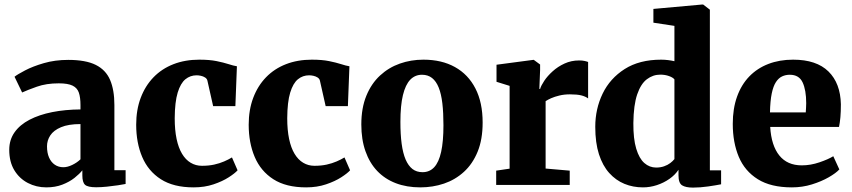

<svg xmlns="http://www.w3.org/2000/svg" viewBox="-20 -840 3870 872"><path d="M190.5 11Q145 11 106.5 -9Q68 -29 45 -67Q22 -105 22 -159.5Q22 -205 46.2 -239.2Q70.5 -273.5 114.2 -296.2Q158 -319 217 -330.8Q276 -342.5 345.5 -343V-363Q345.5 -397.5 338.2 -419Q331 -440.5 309.8 -451Q288.5 -461.5 247 -461.5Q190 -461.5 147.2 -446.2Q104.5 -431 80.5 -420L46 -491.5Q59 -502 93.8 -520.2Q128.5 -538.5 179 -553.2Q229.5 -568 290 -568Q369.5 -568 415 -545.2Q460.5 -522.5 480 -477Q499.5 -431.5 499.5 -363V-67H550.5V-4.5Q539 -2 515.5 1.5Q492 5 465.2 7.8Q438.5 10.5 417 10.5Q378.5 10.5 366.2 -0.8Q354 -12 354 -43.5V-66.5Q341.5 -50.5 318.5 -32.2Q295.5 -14 263.2 -1.5Q231 11 190.5 11ZM268 -80.5Q286.5 -80.5 308.2 -91Q330 -101.5 345.5 -116.5V-276.5Q290.5 -276.5 257 -262.2Q223.5 -248 208.5 -225.2Q193.5 -202.5 193.5 -175.5Q193.5 -145.5 202.8 -124.5Q212 -103.5 228.8 -92Q245.5 -80.5 268 -80.5Z M859.5 11Q768 11 710.5 -26Q653 -63 625.8 -127.2Q598.5 -191.5 598.5 -273.5Q598.5 -341 619 -395.5Q639.5 -450 677.2 -489Q715 -528 767.8 -548.5Q820.5 -569 885 -569Q931.5 -569 963.5 -562.5Q995.5 -556 1017.8 -548.8Q1040 -541.5 1056 -539L1049 -358H948L922 -473.5Q920 -482.5 911.5 -488Q903 -493.5 892.2 -495.8Q881.5 -498 873 -498Q844 -498 822 -480Q800 -462 787 -419.5Q774 -377 773.5 -303Q773.5 -249.5 782 -209Q790.5 -168.5 806.8 -141.5Q823 -114.5 846 -100.8Q869 -87 897 -87Q928 -87 952.8 -92.5Q977.5 -98 997.8 -106.8Q1018 -115.5 1033.5 -125L1059 -66.5Q1047 -53 1018.8 -34.8Q990.5 -16.5 949.8 -2.8Q909 11 859.5 11Z M1370.5 11Q1279 11 1221.5 -26Q1164 -63 1136.8 -127.2Q1109.5 -191.5 1109.5 -273.5Q1109.5 -341 1130 -395.5Q1150.5 -450 1188.2 -489Q1226 -528 1278.8 -548.5Q1331.5 -569 1396 -569Q1442.5 -569 1474.5 -562.5Q1506.5 -556 1528.8 -548.8Q1551 -541.5 1567 -539L1560 -358H1459L1433 -473.5Q1431 -482.5 1422.5 -488Q1414 -493.5 1403.2 -495.8Q1392.5 -498 1384 -498Q1355 -498 1333 -480Q1311 -462 1298 -419.5Q1285 -377 1284.5 -303Q1284.5 -249.5 1293 -209Q1301.5 -168.5 1317.8 -141.5Q1334 -114.5 1357 -100.8Q1380 -87 1408 -87Q1439 -87 1463.8 -92.5Q1488.5 -98 1508.8 -106.8Q1529 -115.5 1544.5 -125L1570 -66.5Q1558 -53 1529.8 -34.8Q1501.5 -16.5 1460.8 -2.8Q1420 11 1370.5 11Z M1621 -274.5Q1621 -349.5 1643.8 -405Q1666.5 -460.5 1706 -497Q1745.5 -533.5 1796 -551.2Q1846.5 -569 1903 -569Q1986 -569 2046.2 -535.5Q2106.5 -502 2139.2 -438.2Q2172 -374.5 2172 -283.5Q2172 -206.5 2149.2 -151Q2126.5 -95.5 2087 -59.5Q2047.5 -23.5 1996.5 -6.2Q1945.5 11 1889 11Q1827 11 1777.5 -8Q1728 -27 1693.2 -63.5Q1658.5 -100 1639.8 -153.2Q1621 -206.5 1621 -274.5ZM1899 -58Q1931 -58 1952 -80.5Q1973 -103 1983.5 -150.2Q1994 -197.5 1994 -271.5Q1994 -328 1989 -370.8Q1984 -413.5 1972.5 -442.2Q1961 -471 1942.2 -485.8Q1923.5 -500.5 1896.5 -500.5Q1865 -500.5 1843.2 -478Q1821.5 -455.5 1810 -408.2Q1798.5 -361 1798.5 -286.5Q1798.5 -229.5 1804.2 -186.8Q1810 -144 1822.2 -115.5Q1834.5 -87 1853.2 -72.5Q1872 -58 1899 -58Z M2233.5 0V-65L2294.5 -74V-450L2235 -468.5V-546L2401 -568H2404.5L2433 -547V-523L2429.5 -436H2433Q2437.5 -451.5 2452 -473.2Q2466.5 -495 2490 -516.2Q2513.5 -537.5 2544 -551.5Q2574.5 -565.5 2610.5 -565.5Q2624.5 -565.5 2634.8 -563.2Q2645 -561 2651 -558.5V-393Q2639 -402 2620 -406.8Q2601 -411.5 2568.5 -411.5Q2542.5 -411.5 2520.8 -406.2Q2499 -401 2483.2 -394Q2467.5 -387 2458 -380.5V-74.5L2567.5 -65V0Z M2900 11Q2855 11 2816 -5Q2777 -21 2747 -54.2Q2717 -87.5 2700.2 -139.5Q2683.5 -191.5 2683.5 -264Q2683.5 -345.5 2717 -414.8Q2750.5 -484 2817.2 -526.5Q2884 -569 2983 -569Q2999 -569 3014.5 -567Q3030 -565 3043 -562V-722.5L2947.5 -737V-799.5L3169 -819.5H3173.5L3204 -796V-66.5H3255V-3Q3232.5 1.5 3196 6.8Q3159.5 12 3127.5 12Q3094.5 12 3078 1.8Q3061.5 -8.5 3061.5 -43.5V-69Q3046 -45.5 3020.2 -27.5Q2994.5 -9.5 2963.2 0.8Q2932 11 2900 11ZM2960 -79Q2980 -79 2996.2 -84.8Q3012.5 -90.5 3024.2 -99.5Q3036 -108.5 3043 -117.5V-479.5Q3036.5 -488 3018.5 -494.5Q3000.5 -501 2979 -501Q2945.5 -501 2918 -480.2Q2890.5 -459.5 2874 -411.5Q2857.5 -363.5 2856.5 -281Q2856 -209.5 2869.5 -164.8Q2883 -120 2906.5 -99.5Q2930 -79 2960 -79Z M3576.5 11Q3481 11 3421.8 -26Q3362.5 -63 3335.2 -128Q3308 -193 3308 -277.5Q3308 -347 3327.5 -401.2Q3347 -455.5 3383 -492.8Q3419 -530 3469.5 -549.5Q3520 -569 3582 -569Q3688 -569 3742.5 -515.5Q3797 -462 3799 -366.5Q3799 -332.5 3796.8 -307.5Q3794.5 -282.5 3790.5 -263.5H3478Q3480.5 -221 3491 -188.5Q3501.5 -156 3519.5 -133.8Q3537.5 -111.5 3563 -100.2Q3588.5 -89 3621.5 -89Q3661.5 -89 3701.8 -102.8Q3742 -116.5 3764.5 -130.5L3792 -70.5Q3777 -54 3744 -35Q3711 -16 3667.5 -2.5Q3624 11 3576.5 11ZM3477 -329.5H3639.5Q3640 -340.5 3640.8 -350.8Q3641.5 -361 3641.5 -371.5Q3641.5 -431 3625.2 -465.8Q3609 -500.5 3567 -500.5Q3548 -500.5 3532 -493Q3516 -485.5 3504 -467.2Q3492 -449 3485 -415.5Q3478 -382 3477 -329.5Z"/></svg>

Font: Merriweather 20pt Black
Style: Regular
Weight: 900
Version: Version 2.100